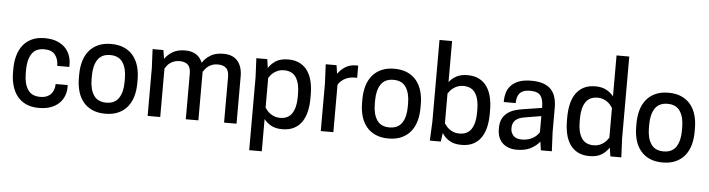

<svg xmlns="http://www.w3.org/2000/svg" viewBox="-55 -1059 5607 1519"><g transform="rotate(5 2748.5 -300.0)"><path d="M143 -251Q143 -171 173.5 -123.5Q204 -76 272 -76Q303 -76 324.5 -85Q346 -94 359.5 -109.5Q373 -125 379.5 -145.5Q386 -166 386 -188H482V-170Q482 -135 469.5 -102.5Q457 -70 431.5 -44.5Q406 -19 366 -3.5Q326 12 270 12Q210 12 167 -8Q124 -28 96.5 -63.5Q69 -99 55.5 -147Q42 -195 42 -251V-279Q42 -335 55.5 -383Q69 -431 96.5 -466.5Q124 -502 167 -522Q210 -542 270 -542Q326 -542 366 -526Q406 -510 431.5 -484Q457 -458 469.5 -423.5Q482 -389 482 -353V-332H386Q386 -386 359 -420Q332 -454 272 -454Q204 -454 173.5 -406.5Q143 -359 143 -279Z M797 12Q737 12 693 -8Q649 -28 620.5 -63.5Q592 -99 578.5 -147Q565 -195 565 -251V-279Q565 -335 578.5 -383Q592 -431 620.5 -466.5Q649 -502 693 -522Q737 -542 797 -542Q857 -542 901 -522Q945 -502 973.5 -466.5Q1002 -431 1015.5 -383Q1029 -335 1029 -279V-251Q1029 -195 1015.5 -147Q1002 -99 973.5 -63.5Q945 -28 901 -8Q857 12 797 12ZM797 -76Q865 -76 896.5 -123.5Q928 -171 928 -251V-279Q928 -359 896.5 -406.5Q865 -454 797 -454Q729 -454 697.5 -406.5Q666 -359 666 -279V-251Q666 -171 697.5 -123.5Q729 -76 797 -76Z M1740 0V-362Q1740 -413 1716.5 -433.5Q1693 -454 1651 -454Q1627 -454 1608.5 -447.5Q1590 -441 1576.5 -431Q1563 -421 1553 -408.5Q1543 -396 1536 -385V0H1436V-362Q1436 -413 1412.5 -433.5Q1389 -454 1348 -454Q1324 -454 1305.5 -447.5Q1287 -441 1273 -431Q1259 -421 1249.5 -408.5Q1240 -396 1233 -385V0H1133V-380L1126 -530H1212L1223 -461Q1246 -495 1285.5 -518.5Q1325 -542 1385 -542Q1438 -542 1472 -519.5Q1506 -497 1522 -456Q1545 -492 1585 -517Q1625 -542 1688 -542Q1764 -542 1801.5 -497Q1839 -452 1839 -377V0Z M2203 12Q2149 12 2114 -7.5Q2079 -27 2057 -56V200H1957V-380L1950 -530H2037L2047 -460Q2068 -495 2105.5 -518.5Q2143 -542 2203 -542Q2257 -542 2295.5 -522Q2334 -502 2358 -466.5Q2382 -431 2393 -383Q2404 -335 2404 -279V-251Q2404 -195 2393 -147Q2382 -99 2358 -63.5Q2334 -28 2295.5 -8Q2257 12 2203 12ZM2057 -147Q2064 -136 2074.5 -123.5Q2085 -111 2100 -100.5Q2115 -90 2134 -83Q2153 -76 2177 -76Q2243 -76 2273 -123Q2303 -170 2303 -251V-279Q2303 -360 2273 -407Q2243 -454 2177 -454Q2153 -454 2134 -447Q2115 -440 2100 -429.5Q2085 -419 2074.5 -406.5Q2064 -394 2057 -383Z M2743 -542Q2748 -542 2752 -541.5Q2756 -541 2758 -541V-445H2740Q2712 -445 2690.5 -438.5Q2669 -432 2653 -422Q2637 -412 2626 -400Q2615 -388 2608 -377V0H2508V-380L2501 -530H2587L2597 -462Q2620 -496 2656 -519Q2692 -542 2743 -542Z M3046 12Q2986 12 2942 -8Q2898 -28 2869.5 -63.5Q2841 -99 2827.5 -147Q2814 -195 2814 -251V-279Q2814 -335 2827.5 -383Q2841 -431 2869.5 -466.5Q2898 -502 2942 -522Q2986 -542 3046 -542Q3106 -542 3150 -522Q3194 -502 3222.5 -466.5Q3251 -431 3264.5 -383Q3278 -335 3278 -279V-251Q3278 -195 3264.5 -147Q3251 -99 3222.5 -63.5Q3194 -28 3150 -8Q3106 12 3046 12ZM3046 -76Q3114 -76 3145.5 -123.5Q3177 -171 3177 -251V-279Q3177 -359 3145.5 -406.5Q3114 -454 3046 -454Q2978 -454 2946.5 -406.5Q2915 -359 2915 -279V-251Q2915 -171 2946.5 -123.5Q2978 -76 3046 -76Z M3481 -474Q3503 -503 3538 -522.5Q3573 -542 3627 -542Q3681 -542 3719.5 -522Q3758 -502 3782 -466.5Q3806 -431 3817 -383Q3828 -335 3828 -279V-251Q3828 -195 3817 -147Q3806 -99 3782 -63.5Q3758 -28 3719.5 -8Q3681 12 3627 12Q3567 12 3529.5 -11Q3492 -34 3471 -69L3461 0H3374L3381 -150V-800H3481ZM3481 -147Q3488 -136 3498.5 -123.5Q3509 -111 3524 -100.5Q3539 -90 3558 -83Q3577 -76 3601 -76Q3667 -76 3697 -123Q3727 -170 3727 -251V-279Q3727 -360 3697 -407Q3667 -454 3601 -454Q3577 -454 3558 -447Q3539 -440 3524 -429.5Q3509 -419 3498.5 -406.5Q3488 -394 3481 -383Z M4246 -68Q4219 -34 4175 -11Q4131 12 4066 12Q4027 12 3997.5 0.5Q3968 -11 3948.5 -31Q3929 -51 3919.5 -78.5Q3910 -106 3910 -138V-148Q3910 -191 3924.5 -220Q3939 -249 3964 -268Q3989 -287 4021 -297Q4053 -307 4089 -312L4236 -335V-343Q4236 -403 4213.5 -432.5Q4191 -462 4130 -462Q4098 -462 4077.5 -453.5Q4057 -445 4045.5 -430Q4034 -415 4029.5 -395.5Q4025 -376 4025 -355H3930V-364Q3930 -396 3939 -427.5Q3948 -459 3970.5 -484.5Q3993 -510 4032.5 -526Q4072 -542 4133 -542Q4191 -542 4230 -528Q4269 -514 4292.5 -487.5Q4316 -461 4326 -424.5Q4336 -388 4336 -343V-150L4343 0H4256ZM4098 -72Q4128 -72 4150.5 -79Q4173 -86 4190 -96.5Q4207 -107 4218 -119Q4229 -131 4236 -141V-270L4104 -248Q4009 -233 4009 -158V-150Q4009 -120 4030 -96Q4051 -72 4098 -72Z M4642 -542Q4694 -542 4729 -523Q4764 -504 4787 -475V-800H4888V-150L4895 0H4808L4797 -69Q4775 -34 4738 -11Q4701 12 4642 12Q4588 12 4549.5 -8Q4511 -28 4487 -63.5Q4463 -99 4452 -147Q4441 -195 4441 -251V-279Q4441 -335 4452 -383Q4463 -431 4487 -466.5Q4511 -502 4549.5 -522Q4588 -542 4642 -542ZM4787 -383Q4780 -394 4769.5 -406.5Q4759 -419 4744.5 -429.5Q4730 -440 4711 -447Q4692 -454 4668 -454Q4602 -454 4572 -407Q4542 -360 4542 -279V-251Q4542 -170 4572 -123Q4602 -76 4668 -76Q4692 -76 4711 -83Q4730 -90 4744.5 -100.5Q4759 -111 4769.5 -123.5Q4780 -136 4787 -147Z M5223 12Q5163 12 5119 -8Q5075 -28 5046.5 -63.5Q5018 -99 5004.5 -147Q4991 -195 4991 -251V-279Q4991 -335 5004.5 -383Q5018 -431 5046.5 -466.5Q5075 -502 5119 -522Q5163 -542 5223 -542Q5283 -542 5327 -522Q5371 -502 5399.5 -466.5Q5428 -431 5441.5 -383Q5455 -335 5455 -279V-251Q5455 -195 5441.5 -147Q5428 -99 5399.5 -63.5Q5371 -28 5327 -8Q5283 12 5223 12ZM5223 -76Q5291 -76 5322.5 -123.5Q5354 -171 5354 -251V-279Q5354 -359 5322.5 -406.5Q5291 -454 5223 -454Q5155 -454 5123.5 -406.5Q5092 -359 5092 -279V-251Q5092 -171 5123.5 -123.5Q5155 -76 5223 -76Z"/></g></svg>

Font: Cooper Hewitt
Style: Regular
Weight: 707
Designer: Village Type and Design LLC
Foundry: Cooper Hewitt Smithsonian Design Museum
Version: 1.000